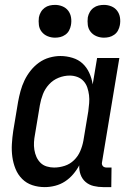

<svg xmlns="http://www.w3.org/2000/svg" viewBox="-20 -757 540 785"><path d="M163 8Q136 8 112 0Q88 -8 70.5 -25.5Q53 -43 43.5 -66.5Q34 -90 30.5 -115.5Q27 -141 28.5 -167.5Q30 -194 34 -221L54 -341Q58 -363 64 -385Q70 -407 80 -428Q90 -449 105 -468Q120 -487 139.5 -501Q159 -515 182 -521.5Q205 -528 227 -528Q252 -528 276.5 -520.5Q301 -513 318 -497Q335 -481 345 -459Q355 -437 359 -412L377 -520H468L397 -93Q396 -89 397 -85Q398 -81 400.5 -78Q403 -75 407 -73.5Q411 -72 416 -72H436L435 8H402Q382 8 363 3.5Q344 -1 330 -13Q316 -25 309.5 -43Q303 -61 304 -81Q294 -62 279 -44.5Q264 -27 245.5 -15Q227 -3 205.5 2.5Q184 8 163 8ZM201 -72Q223 -72 244.5 -79Q266 -86 282.5 -102Q299 -118 308 -139Q317 -160 321 -182L341 -302Q343 -318 344.5 -335Q346 -352 344 -368Q342 -384 337 -399Q332 -414 321.5 -425.5Q311 -437 296 -442.5Q281 -448 265 -448Q242 -448 219.5 -439Q197 -430 180.5 -412Q164 -394 155.5 -372Q147 -350 143 -327L123 -207Q120 -192 119 -176Q118 -160 120.5 -144.5Q123 -129 129 -115.5Q135 -102 145.5 -91.5Q156 -81 171 -76.5Q186 -72 201 -72ZM405 -603Q389 -603 374.5 -609Q360 -615 350.5 -627Q341 -639 339 -654.5Q337 -670 339 -686Q341 -697 347 -707.5Q353 -718 362.5 -725Q372 -732 383 -734.5Q394 -737 405 -737Q421 -737 435.5 -731Q450 -725 459 -713Q468 -701 470.5 -685.5Q473 -670 470 -654Q468 -643 462.5 -632.5Q457 -622 447 -615Q437 -608 426.5 -605.5Q416 -603 405 -603ZM205 -603Q189 -603 174.5 -609Q160 -615 150.5 -627Q141 -639 139 -654.5Q137 -670 139 -686Q141 -697 147 -707.5Q153 -718 162.5 -725Q172 -732 183 -734.5Q194 -737 205 -737Q221 -737 235.5 -731Q250 -725 259 -713Q268 -701 270.5 -685.5Q273 -670 270 -654Q268 -643 262.5 -632.5Q257 -622 247 -615Q237 -608 226.5 -605.5Q216 -603 205 -603Z"/></svg>

Font: Iosevka Medium
Style: Italic
Weight: 500
Italic angle: -9°
Monospace: yes
Designer: Belleve Invis
Foundry: Belleve Invis
Version: Version 32.5.0; ttfautohint (v1.8.4)